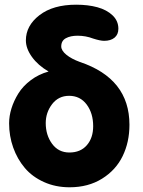

<svg xmlns="http://www.w3.org/2000/svg" viewBox="-20 -793 613 822"><path d="M275.9 -382.8Q230.5 -382.8 203.1 -347.2Q175.8 -311.5 175.8 -266.1Q175.8 -214.4 203.1 -177.2Q230.5 -140.1 276.9 -140.1Q324.7 -140.1 351.8 -171.4Q378.9 -202.6 378.9 -252.9Q378.9 -308.1 351.1 -345.5Q323.2 -382.8 275.9 -382.8ZM486.8 -669.9Q486.8 -645.5 470.5 -631.8Q454.1 -618.2 425.8 -618.2Q409.2 -618.2 378.9 -627.9Q347.2 -640.1 312 -640.1Q281.7 -640.1 262 -629.4Q242.2 -618.7 242.2 -594.2Q242.2 -576.7 263.9 -558.8Q285.6 -541 321.8 -527.8Q534.2 -456.5 534.2 -258.8Q534.2 -184.6 505.1 -124.8Q476.1 -64.9 417 -28.1Q357.9 8.8 277.8 8.8Q217.8 8.8 168 -13.7Q118.2 -36.1 86.2 -74Q54.2 -111.8 36.6 -161.1Q19 -210.4 19 -265.1Q19 -296.4 29.1 -328.9Q39.1 -361.3 58.6 -392.8Q78.1 -424.3 111.8 -449.7Q145.5 -475.1 188 -486.8Q142.6 -513.2 116.7 -549.3Q90.8 -585.4 90.8 -620.1Q90.8 -683.1 148.9 -728Q207 -772.9 306.2 -772.9Q356.9 -772.9 397 -762Q437 -751 461.9 -727.3Q486.8 -703.6 486.8 -669.9Z"/></svg>

Font: BPreplay
Style: Bold
Weight: 700
Designer: Magenta/George Triantafyllakos
Foundry: Magenta/George Triantafyllakos
Version: Version 1.00